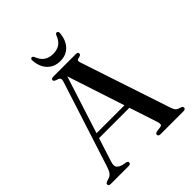

<svg xmlns="http://www.w3.org/2000/svg" viewBox="-238 -1013 1153 1153"><g transform="rotate(-45 338.0 -437.0)"><path d="M160.5 -276H447L449.5 -244.5H156.5ZM197 -13Q197 -7.5 192.8 -3.8Q188.5 0 179 0H27.5Q18.5 0 14 -3.5Q9.5 -7 9.5 -13Q9.5 -17.5 12.5 -20.5Q15.5 -23.5 23 -27L43.5 -33.5Q58 -39 67 -50.8Q76 -62.5 85.5 -91.5L260 -633.5Q265.5 -650.5 261.5 -658.8Q257.5 -667 240 -671.5Q229.5 -675 225 -678.5Q220.5 -682 220.5 -687.5Q220.5 -693.5 225.2 -696.8Q230 -700 239 -700H430Q439.5 -700 443.8 -696.8Q448 -693.5 448 -687.5Q448 -682 444 -678.2Q440 -674.5 429.5 -672Q415 -669.5 412.2 -664Q409.5 -658.5 414 -645L606 -67Q612 -49 621 -40.5Q630 -32 646.5 -28.5Q656.5 -25.5 659.8 -22.2Q663 -19 663 -13Q663 -7.5 658.5 -3.8Q654 0 645 0H450Q440.5 0 436 -3.8Q431.5 -7.5 431.5 -13Q431.5 -18.5 435.2 -21.8Q439 -25 446.5 -27L479 -31.5Q491 -34 492.2 -41.8Q493.5 -49.5 488.5 -65.5L294.5 -656.5L307.5 -667L124 -94.5Q118 -76.5 119.2 -64.5Q120.5 -52.5 129.2 -45Q138 -37.5 154 -32L182.5 -26.5Q190 -24.5 193.5 -21.5Q197 -18.5 197 -13ZM335 -796.5Q369 -796.5 392 -812.2Q415 -828 428 -863.5Q431 -869 434 -871.2Q437 -873.5 440.5 -873.5Q446 -873.5 449.2 -869.2Q452.5 -865 452 -857.5Q448 -801 416.8 -768.2Q385.5 -735.5 335 -735.5Q285 -735.5 253.5 -768.2Q222 -801 218.5 -857.5Q217.5 -865 220.8 -869.2Q224 -873.5 229.5 -873.5Q233 -873.5 236 -871.2Q239 -869 242 -863.5Q255.5 -827.5 279 -812Q302.5 -796.5 335 -796.5Z"/></g></svg>

Font: Fraunces 60pt
Style: Regular
Weight: 400
Version: Version 1.000;[b76b70a41]